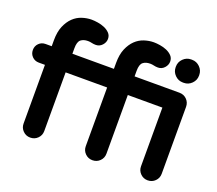

<svg xmlns="http://www.w3.org/2000/svg" viewBox="-130 -939 1293 1143"><g transform="rotate(20 517.0 -367.5)"><path d="M58 -530H97V-568Q97 -621 112.5 -657.5Q128 -694 152 -717Q176 -740 206.5 -750Q237 -760 267 -760Q284 -760 306.5 -756.5Q329 -753 349 -744.5Q369 -736 383 -721.5Q397 -707 397 -685Q397 -663 380.5 -645Q364 -627 340 -627Q326 -627 314 -630Q302 -633 290 -633Q262 -633 245 -619.5Q228 -606 228 -565V-530H491V-568Q491 -621 506.5 -657.5Q522 -694 546 -717Q570 -740 600.5 -750Q631 -760 661 -760Q678 -760 700.5 -756.5Q723 -753 743 -744.5Q763 -736 777 -721.5Q791 -707 791 -685Q791 -663 774.5 -645Q758 -627 734 -627Q720 -627 708 -630Q696 -633 684 -633Q656 -633 639 -619.5Q622 -606 622 -565V-530H906Q934 -530 953 -511Q972 -492 972 -464V-40Q972 -13 953 6Q934 25 906 25Q879 25 860 6Q841 -13 841 -40V-412H622V-40Q622 -13 603 6Q584 25 556 25Q529 25 510 6Q491 -13 491 -40V-412H228V-40Q228 -13 209 6Q190 25 162 25Q135 25 116 6Q97 -13 97 -40V-412H58Q33 -412 16 -429Q-1 -446 -1 -471Q-1 -496 16 -513Q33 -530 58 -530ZM833 -669Q833 -698 854 -719Q875 -740 904 -740H910Q939 -740 960 -719Q981 -698 981 -669V-665Q981 -636 960 -615Q939 -594 910 -594H904Q875 -594 854 -615Q833 -636 833 -665Z"/></g></svg>

Font: Varela Round Precious
Style: Bold
Weight: 700
Version: Version 1.000